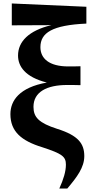

<svg xmlns="http://www.w3.org/2000/svg" viewBox="-20 -854 545 1107"><path d="M322 233H368C424 167 466 111 466 46C466 -26 431 -73 310 -111C204 -145 173 -178 173 -238C173 -324 250 -364 367 -364C386 -364 420 -364 444 -363V-472C421 -471 392 -471 374 -471C263 -471 213 -517 213 -582C213 -665 281 -709 478 -718V-815L48 -834V-708L276 -709C146 -678 84 -614 84 -534C84 -472 124 -410 250 -378C93 -350 40 -275 40 -196C40 -96 103 -42 224 -5C337 32 360 48 360 95C360 135 346 180 322 233Z"/></svg>

Font: Noto Serif CJK SC Black
Style: Regular
Weight: 900
Designer: Ryoko NISHIZUKA 西塚涼子 (kana & ideographs); Frank Grießhammer (Latin, Greek & Cyrillic); Wenlong ZHANG 张文龙 (bopomofo); San
Foundry: Adobe
Version: Version 2.001;hotconv 1.1.0;makeotfexe 2.6.0